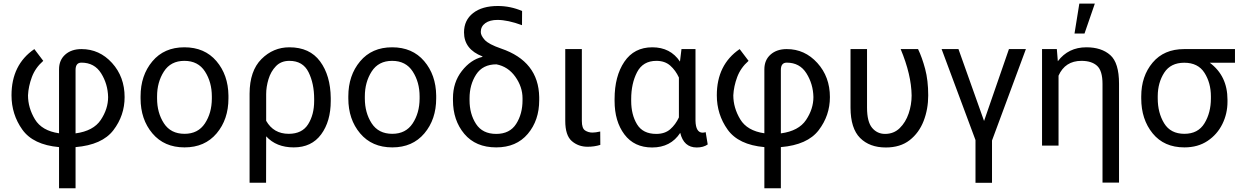

<svg xmlns="http://www.w3.org/2000/svg" viewBox="-20 -797 6786 1051"><path d="M662.1 -265.6Q662.1 -164.6 600.6 -84.2Q539.1 -3.9 393.6 8.3V233.4H303.2V8.3Q161.6 -4.4 102.3 -87.4Q43 -170.4 43 -275.4Q43 -442.9 168 -528.3L216.8 -463.9Q173.3 -425.8 154.5 -375.2Q135.7 -324.7 133.3 -275.4Q133.3 -207 171.1 -144Q209 -81.1 303.2 -67.4V-417.5Q303.2 -468.3 337.2 -498.3Q371.1 -528.3 425.8 -528.3Q524.4 -528.3 593.3 -452.4Q662.1 -376.5 662.1 -265.6ZM393.6 -66.9Q491.2 -80.1 531.5 -140.4Q571.8 -200.7 571.8 -265.6Q570.3 -336.9 533.7 -395.5Q497.1 -454.1 425.8 -454.1Q393.6 -454.1 393.6 -414.1Z M749.5 -269.5Q749.5 -384.3 814 -461.2Q878.4 -538.1 989.3 -538.1Q1100.1 -538.1 1164.6 -462.6Q1229 -387.2 1230.5 -274.4V-258.3Q1230.5 -143.6 1165.8 -66.9Q1101.1 9.8 990.2 9.8Q878.9 9.8 814.2 -66.9Q749.5 -143.6 749.5 -258.3ZM839.8 -258.3Q839.8 -179.7 877.2 -122.1Q914.6 -64.5 990.2 -64.5Q1064 -64.5 1101.6 -121.3Q1139.2 -178.2 1139.6 -256.8V-269.5Q1139.6 -347.2 1102.1 -405.5Q1064.5 -463.9 989.3 -463.9Q914.6 -463.9 877.2 -405.5Q839.8 -347.2 839.8 -269.5Z M1587.9 9.8Q1492.2 9.8 1437 -50.8L1436.5 203.1H1346.2V-284.7Q1346.7 -409.2 1411.1 -473.6Q1475.6 -538.1 1564 -538.1Q1675.3 -538.1 1732.2 -460.9Q1789.1 -383.8 1790.5 -260.7V-244.6Q1790.5 -132.8 1738 -61.5Q1685.5 9.8 1587.9 9.8ZM1437 -135.7Q1477.5 -64.5 1560.5 -64.5Q1633.8 -64.5 1666.7 -116.9Q1699.7 -169.4 1699.7 -244.6V-254.9Q1699.7 -339.8 1668.9 -401.9Q1638.2 -463.9 1564 -463.9Q1518.6 -463.9 1490.5 -434.8Q1462.4 -405.8 1449.7 -363.5Q1437 -321.3 1437 -281.7Z M1886.7 -269.5Q1886.7 -384.3 1951.2 -461.2Q2015.6 -538.1 2126.5 -538.1Q2237.3 -538.1 2301.8 -462.6Q2366.2 -387.2 2367.7 -274.4V-258.3Q2367.7 -143.6 2303 -66.9Q2238.3 9.8 2127.4 9.8Q2016.1 9.8 1951.4 -66.9Q1886.7 -143.6 1886.7 -258.3ZM1977.1 -258.3Q1977.1 -179.7 2014.4 -122.1Q2051.8 -64.5 2127.4 -64.5Q2201.2 -64.5 2238.8 -121.3Q2276.4 -178.2 2276.9 -256.8V-269.5Q2276.9 -347.2 2239.3 -405.5Q2201.7 -463.9 2126.5 -463.9Q2051.8 -463.9 2014.4 -405.5Q1977.1 -347.2 1977.1 -269.5Z M2520 -619.6Q2520 -686.5 2569.6 -725.3Q2619.1 -764.2 2705.1 -764.2Q2773.9 -764.2 2837.9 -736.8L2837.4 -659.2Q2759.3 -688 2703.1 -688Q2661.1 -688 2636.5 -670.2Q2611.8 -652.3 2611.8 -622.1Q2611.8 -602.5 2633.3 -578.6Q2654.8 -554.7 2723.1 -531.2Q2928.2 -461.4 2931.6 -265.6V-248.5Q2931.6 -138.2 2869.1 -64.2Q2806.6 9.8 2696.3 9.8Q2584 9.8 2521.7 -64.2Q2459.5 -138.2 2459.5 -248.5V-259.3Q2459.5 -346.2 2508.1 -408.4Q2556.6 -470.7 2621.1 -485.8L2620.6 -488.3Q2520 -527.3 2520 -619.6ZM2550.3 -248.5Q2550.3 -173.3 2585.7 -118.7Q2621.1 -64 2696.3 -64Q2770.5 -64 2805.4 -118.7Q2840.3 -173.3 2840.3 -248.5V-259.3Q2840.3 -321.3 2800.8 -377Q2761.2 -432.6 2697.3 -444.8Q2622.6 -444.8 2586.4 -389.2Q2550.3 -333.5 2550.3 -259.3Z M3074.2 -528.3H3165V-134.8Q3165 -94.2 3182.9 -82.8Q3200.7 -71.3 3223.1 -71.3Q3240.2 -71.3 3265.6 -77.1L3266.1 -3.9Q3233.9 6.3 3196.3 6.3Q3146 6.3 3110.1 -24.7Q3074.2 -55.7 3074.2 -135.3Z M3854 -6.3Q3830.6 10.3 3793.9 10.3Q3722.7 10.3 3703.6 -69.8Q3651.4 10.3 3549.8 10.3Q3451.7 10.3 3397.9 -61.3Q3344.2 -132.8 3344.2 -244.6V-254.9Q3344.2 -379.9 3397.7 -459Q3451.2 -538.1 3550.8 -538.1Q3649.9 -538.1 3702.1 -460L3710.4 -528.3H3787.1V-136.2Q3788.6 -70.8 3826.2 -70.8Q3834 -70.8 3842.8 -73.7ZM3435.1 -244.6Q3435.1 -169.4 3467 -116.7Q3499 -64 3572.3 -64Q3619.6 -64 3648.9 -89.6Q3678.2 -115.2 3696.3 -154.3V-372.6Q3678.2 -412.1 3648.7 -438Q3619.1 -463.9 3573.2 -463.9Q3499.5 -463.9 3467.3 -401.9Q3435.1 -339.8 3435.1 -254.4Z M4522.9 -265.6Q4522.9 -164.6 4461.4 -84.2Q4399.9 -3.9 4254.4 8.3V233.4H4164.1V8.3Q4022.5 -4.4 3963.1 -87.4Q3903.8 -170.4 3903.8 -275.4Q3903.8 -442.9 4028.8 -528.3L4077.6 -463.9Q4034.2 -425.8 4015.4 -375.2Q3996.6 -324.7 3994.1 -275.4Q3994.1 -207 4032 -144Q4069.8 -81.1 4164.1 -67.4V-417.5Q4164.1 -468.3 4198 -498.3Q4231.9 -528.3 4286.6 -528.3Q4385.3 -528.3 4454.1 -452.4Q4522.9 -376.5 4522.9 -265.6ZM4254.4 -66.9Q4352.1 -80.1 4392.3 -140.4Q4432.6 -200.7 4432.6 -265.6Q4431.2 -336.9 4394.5 -395.5Q4357.9 -454.1 4286.6 -454.1Q4254.4 -454.1 4254.4 -414.1Z M4635.7 -528.3H4726.1V-208Q4726.1 -130.4 4753.9 -97.2Q4781.7 -64 4824.7 -64Q4872.6 -64 4905 -95.7Q4937.5 -127.4 4953.9 -175.8Q4970.2 -224.1 4970.2 -274.4Q4968.8 -387.7 4910.2 -528.3H5005.4Q5027.3 -482.9 5044.2 -419.9Q5061 -356.9 5061 -274.9Q5061 -199.7 5035.9 -134.8Q5010.7 -69.8 4959.5 -29.8Q4908.2 10.3 4829.1 10.3Q4740.2 10.3 4688.2 -41.7Q4636.2 -93.8 4635.7 -207Z M5595.7 -528.3 5410.2 -27.8V203.6H5319.8V-30.3L5134.3 -528.3H5226.6L5366.7 -134.8L5502.9 -528.3Z M6105.5 202.6H6015.1V-337.4Q6015.1 -410.2 5985.1 -437Q5955.1 -463.9 5899.9 -463.9Q5810.5 -463.9 5774.4 -382.8V0H5684.1V-528.3H5765.1L5770.5 -461.9Q5828.1 -538.1 5926.8 -538.1Q6009.3 -538.1 6057.4 -495.6Q6105.5 -453.1 6105.5 -338.9ZM5861.8 -613.3 5888.2 -777.3H5973.1L5916.5 -613.3Z M6227.1 -269.5Q6227.1 -379.9 6289.3 -454.1Q6351.6 -528.3 6461.9 -528.3H6740.2V-453.6H6602.1Q6699.2 -381.8 6699.2 -251V-240.2Q6699.2 -174.8 6671.1 -117.9Q6643.1 -61 6590.1 -25.6Q6537.1 9.8 6463.4 9.8Q6352.1 9.8 6289.6 -66.9Q6227.1 -143.6 6227.1 -258.3ZM6317.4 -258.3Q6317.4 -179.7 6352.5 -122.1Q6387.7 -64.5 6463.4 -64.5Q6538.1 -64.5 6573.2 -122.1Q6608.4 -179.7 6608.4 -258.3V-269.5Q6608.4 -343.3 6573.2 -398.4Q6538.1 -453.6 6462.4 -453.6Q6388.2 -453.6 6353 -399.2Q6317.9 -344.7 6317.4 -271.5Z"/></svg>

Font: Roboto21382017
Style: Regular
Weight: 400
Designer: Christian Robertson
Foundry: Google
Version: Version 2.138; 2017